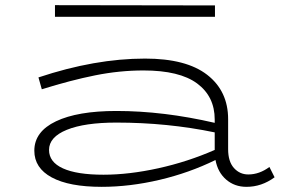

<svg xmlns="http://www.w3.org/2000/svg" viewBox="-20 -711 1099 744"><path d="M1044 -24Q994 13 935 13Q889 13 856.5 -15Q824 -43 815 -91Q713 -41 598 -14Q483 13 374 13Q248 13 180.5 -23.5Q113 -60 113 -127Q113 -201 197 -241Q281 -281 431 -281Q613 -281 812 -235V-248Q812 -337 744 -387.5Q676 -438 536 -438Q443 -438 348.5 -419Q254 -400 142 -365L129 -411Q348 -484 542 -484Q702 -484 783 -421Q864 -358 864 -249V-133Q864 -85 886.5 -60Q909 -35 942 -35Q985 -35 1024 -64ZM381 -34Q480 -34 593.5 -59Q707 -84 812 -130V-198Q629 -236 431 -236Q308 -236 239 -208Q170 -180 170 -130Q170 -83 224 -58.5Q278 -34 381 -34ZM813 -646H193V-691L813 -690Z"/></svg>

Font: BioRhyme Expanded Light
Style: Regular
Weight: 300
Width: 7
Designer: Aoife Mooney
Foundry: Aoife Mooney Type
Version: Version 1.001